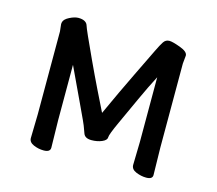

<svg xmlns="http://www.w3.org/2000/svg" viewBox="-79 -592 798 706"><g transform="rotate(15 319.5 -238.5)"><path d="M141 16Q121 16 102.5 8Q84 0 84 -16L86 -106V-422L83 -450L84 -457Q87 -469 106 -478.5Q125 -488 139 -488Q154 -488 163 -483Q172 -478 174.5 -469.5Q177 -461 189.5 -433Q202 -405 226.5 -352Q251 -299 275 -250Q299 -201 313 -173Q354 -263 391.5 -340Q429 -417 441.5 -443Q454 -469 462 -481Q470 -493 484 -493Q496 -493 526 -482Q556 -471 556 -456L553 -425V-106L555 -1Q555 15 531 15Q512 15 492.5 7Q473 -1 473 -18L475 -106V-352Q452 -308 428.5 -256.5Q405 -205 381.5 -154Q358 -103 358 -92Q358 -81 340.5 -73.5Q323 -66 301 -66Q276 -66 270 -83L263 -102Q260 -113 224 -188.5Q188 -264 164 -316V-106L166 -1Q166 16 141 16Z"/></g></svg>

Font: LXGW WenKai Lite Medium
Style: Regular
Weight: 500
Designer: LXGW / Fontworks Inc.
Foundry: LXGW / Fontworks Inc.
Version: Version 1.511; March 25, 2025